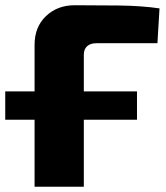

<svg xmlns="http://www.w3.org/2000/svg" viewBox="-36 -713 633 733"><path d="M-16 -256V-364H487V-256ZM249 -693Q331 -693 417.5 -692Q504 -691 573 -681L565 -548H332Q309 -548 296.5 -536.5Q284 -525 284 -504V0H96V-542Q96 -610 139.5 -651.5Q183 -693 249 -693Z"/></svg>

Font: Exo 2 ExtraBold
Style: Regular
Weight: 800
Designer: Natanael Gama
Foundry: Natanael Gama
Version: Version 2.010